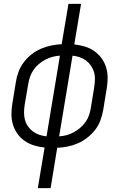

<svg xmlns="http://www.w3.org/2000/svg" viewBox="-20 -755 640 990"><path d="M175 215 210 6Q182 3 156 -5Q130 -13 108 -28Q86 -43 70.5 -64.5Q55 -86 47 -112Q39 -138 39 -166Q39 -194 44 -223L62 -333Q66 -360 76 -386Q86 -412 103 -434.5Q120 -457 143 -475Q166 -493 192 -504Q218 -515 245 -520.5Q272 -526 298 -527L333 -735H398L363 -526Q391 -523 417.5 -515Q444 -507 465.5 -492Q487 -477 503 -455.5Q519 -434 527 -408Q535 -382 535 -354Q535 -326 530 -297L512 -187Q507 -160 497.5 -134Q488 -108 470.5 -85.5Q453 -63 430 -45Q407 -27 381.5 -16Q356 -5 329 0.5Q302 6 275 7L241 215ZM220 -52 289 -468Q270 -467 251 -462Q232 -457 214 -447.5Q196 -438 180.5 -425Q165 -412 153.5 -395.5Q142 -379 135.5 -360.5Q129 -342 126 -324L107 -213Q104 -193 104 -173.5Q104 -154 109 -136Q114 -118 124.5 -103Q135 -88 150 -77Q165 -66 182.5 -60Q200 -54 220 -52ZM285 -52Q304 -53 323 -58Q342 -63 359.5 -72.5Q377 -82 392.5 -95Q408 -108 420 -124.5Q432 -141 438.5 -159.5Q445 -178 448 -196L466 -307Q469 -327 469.5 -346.5Q470 -366 464.5 -384Q459 -402 448.5 -417Q438 -432 423.5 -443Q409 -454 391 -460Q373 -466 354 -468Z"/></svg>

Font: Iosevka SS04 Lt Ex Obl
Style: Regular
Weight: 300
Width: 7
Italic angle: -9°
Monospace: yes
Designer: Belleve Invis
Foundry: Belleve Invis
Version: Version 19.0.0; ttfautohint (v1.8.4)